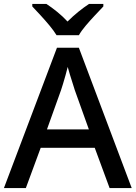

<svg xmlns="http://www.w3.org/2000/svg" viewBox="-20 -961 694 981"><path d="M540 0 464 -206H188L112 0H0L271 -717H383L653 0ZM362 -501Q359 -512 351.5 -534.5Q344 -557 337 -580.5Q330 -604 326 -619Q321 -599 314.5 -575.5Q308 -552 302 -532.5Q296 -513 292 -501L220 -300H434ZM269 -781Q255 -804 233 -830.5Q211 -857 187 -883Q163 -909 145 -928V-941H217Q243 -924 271.5 -901Q300 -878 325 -851Q352 -878 380.5 -901Q409 -924 435 -941H508V-928Q490 -909 465.5 -883Q441 -857 418.5 -830.5Q396 -804 383 -781Z"/></svg>

Font: Noto Sans Hebrew Medium
Style: Regular
Weight: 500
Designer: Monotype Design Team
Foundry: Monotype Imaging Inc.
Version: Version 2.003